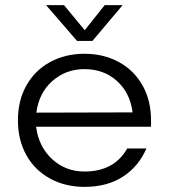

<svg xmlns="http://www.w3.org/2000/svg" viewBox="-20 -720 660 750"><path d="M310 -510Q385 -510 444.5 -477.5Q504 -445 537 -386Q570 -327 570 -250V-225H121Q131 -147 183.5 -98.5Q236 -50 310 -50Q426 -50 477 -140H552Q521 -69 459.5 -29.5Q398 10 310 10Q235 10 175.5 -22.5Q116 -55 83 -114Q50 -173 50 -250Q50 -327 83 -386Q116 -445 175.5 -477.5Q235 -510 310 -510ZM498 -281Q488 -358 436.5 -404Q385 -450 310 -450Q237 -450 184.5 -403.5Q132 -357 122 -280ZM281 -560 160 -700H230L311 -602L389 -700H459L341 -560Z"/></svg>

Font: Goli Light
Style: Regular
Weight: 300
Designer: jaikishan Patel
Foundry: MagicType
Version: Version 1.000